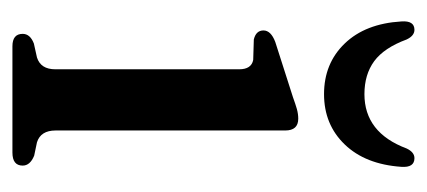

<svg xmlns="http://www.w3.org/2000/svg" viewBox="-209 -478 687 309"><g transform="rotate(90 134.5 -323.5)"><path d="M190 -439V-69.5Q190 -45.5 209 -39.5L230.5 -35Q246.5 -28.5 246.5 -16.5Q246.5 0 225.5 0H54.5Q34.5 0 34.5 -16.5Q34.5 -28.5 50 -34.5L72.5 -39.5Q91.5 -45.5 91.5 -69V-365Q91.5 -384.5 76.5 -387.5L43.5 -388.5Q29 -392 29 -404Q29 -416 47.5 -423L136.5 -451.5Q147.5 -455.5 155.5 -457.8Q163.5 -460 171 -460Q190 -460 190 -439ZM131.5 -566.5Q193.5 -566.5 219 -634.5Q225 -647 234.5 -647Q250 -647 248.5 -626Q244.5 -568 212.5 -534.8Q180.5 -501.5 131.5 -501.5Q82 -501.5 50 -534.8Q18 -568 14.5 -626Q13 -647 28 -647Q37.5 -647 43.5 -634.5Q57 -598 78.5 -582.2Q100 -566.5 131.5 -566.5Z"/></g></svg>

Font: Fraunces 72pt S050
Style: Regular
Weight: 400
Version: Version 1.000; ttfautohint (v1.8.3)